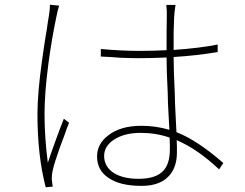

<svg xmlns="http://www.w3.org/2000/svg" viewBox="-20 -776 1040 815"><path d="M231 -752Q224 -730 220 -708Q199 -609 185 -502Q169 -379 169 -293Q169 -193 183 -85Q196 -125 217 -182Q236 -235 251 -272L273 -255L269 -244L264 -232Q259 -217 255 -206Q243 -174 234 -150Q210 -82 204 -54Q199 -31 200 -12Q201 -7 202 3L203 10L204 16L174 19Q139 -115 139 -292Q139 -382 159 -523Q165 -568 175 -630L179 -653L182 -675Q186 -699 188 -712Q192 -737 192 -756ZM701 -164Q701 -179 700 -192Q642 -212 577 -212Q509 -212 465 -184Q422 -156 422 -114Q422 -70 461 -43Q501 -17 568 -17Q643 -17 674 -52Q701 -81 701 -142ZM910 -57Q819 -143 730 -181Q731 -168 731 -154V-129Q731 -72 703 -36Q665 13 581 13Q488 13 439 -22Q392 -54 392 -112Q392 -165 439 -201Q491 -242 580 -242Q642 -242 699 -225Q698 -249 695 -299L693 -339L692 -380Q687 -478 687 -532Q627 -529 567 -529Q533 -529 488 -531L449 -534Q423 -535 408 -536V-568Q496 -560 570 -560Q629 -560 687 -563Q687 -664 688 -699V-729Q687 -745 686 -755H725Q720 -724 719 -700Q718 -678 717 -636V-564Q830 -572 904 -587V-555Q815 -540 717 -534Q717 -477 722 -377L723 -336L725 -294Q728 -244 729 -215Q817 -181 928 -84Z"/></svg>

Font: Noto Sans CJK TC Thin
Style: Regular
Weight: 250
Designer: Ryoko NISHIZUKA ???? (kana & ideographs); Paul D. Hunt (Latin, Greek & Cyrillic); Wenlong ZHANG ??? (bopomofo); Sandoll 
Foundry: Adobe Systems Incorporated
Version: Version 1.004 January 19, 2016